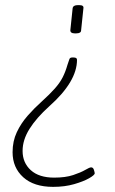

<svg xmlns="http://www.w3.org/2000/svg" viewBox="-20 -545 448 748"><path d="M267 -321Q280 -321 280 -312Q280 -227 172 -131Q122 -86 95 -43Q68 0 68 43Q68 89 100 118Q132 147 191 147Q235 147 265 137Q295 127 312 117Q329 107 335 107Q343 107 346 117Q349 127 349 130Q349 137 327 149.5Q305 162 268.5 172.5Q232 183 187 183Q112 183 70.5 145.5Q29 108 29 48Q29 5 45.5 -30Q62 -65 88 -94.5Q114 -124 142 -149Q174 -178 193.5 -200Q213 -222 224 -243.5Q235 -265 243 -293Q248 -309 250.5 -315Q253 -321 261 -321ZM289 -525Q307 -525 305 -513L296 -427Q296 -415 277 -415H271Q254 -415 254 -427L263 -513Q265 -525 283 -525Z"/></svg>

Font: Asap Semi Condensed Semi Condensed Thin
Style: Italic
Weight: 100
Width: 4
Italic angle: -6°
Designer: Pablo Cosgaya
Foundry: Omnibus-Type
Version: Version 3.001; ttfautohint (v1.8.4.7-5d5b)